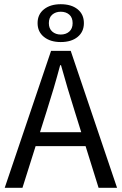

<svg xmlns="http://www.w3.org/2000/svg" viewBox="-20 -900 584 920"><path d="M2.6 0 224.7 -656.3H318.9L540.9 0H452.4L338 -366.6Q320.3 -421.8 304.2 -476.5Q288.1 -531.1 272.3 -587.7H268.3Q253.2 -531.1 237.1 -476.5Q221 -421.8 203.3 -366.6L87.6 0ZM119.4 -199.9V-266.6H421.6V-199.9ZM270.9 -698.5Q221.1 -698.5 190.6 -723.1Q160.1 -747.6 160.1 -789.3Q160.1 -831.1 190.6 -855.4Q221.1 -879.8 270.9 -879.8Q322 -879.8 352 -855.5Q382 -831.2 382 -789.2Q382 -747.6 352 -723.1Q322 -698.5 270.9 -698.5ZM270.9 -734.5Q296 -734.5 312 -748.7Q328 -762.9 328 -789Q328 -816 312 -829.9Q296 -843.8 270.9 -843.8Q246.7 -843.8 230.4 -829.9Q214.1 -816 214.1 -789Q214.1 -762.9 230.4 -748.7Q246.7 -734.5 270.9 -734.5Z"/></svg>

Font: Source Sans Variable
Style: Regular
Weight: 200
Designer: Paul D. Hunt
Foundry: Adobe Systems Incorporated
Version: Version 3.006;hotconv 1.0.111;makeotfexe 2.5.65597